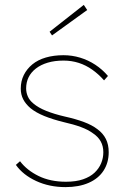

<svg xmlns="http://www.w3.org/2000/svg" viewBox="-20 -756 519 786"><path d="M45 -81 62 -96Q90 -59 138 -35.5Q186 -12 250 -12Q291 -12 320 -22Q349 -32 367 -49Q385 -66 394 -87.5Q403 -109 403 -133Q403 -182 361 -210Q341 -225 311 -236Q281 -247 241 -256Q196 -267 161.5 -281Q127 -295 105 -313Q85 -330 75 -349.5Q65 -369 65 -393Q65 -424 77.5 -449Q90 -474 112.5 -492.5Q135 -511 167.5 -520.5Q200 -530 240 -530Q275 -530 308 -520Q341 -510 370 -491Q399 -472 422 -445L406 -427Q384 -452 358 -470.5Q332 -489 302.5 -498.5Q273 -508 240 -508Q204 -508 175.5 -499.5Q147 -491 127 -475.5Q107 -460 97 -439.5Q87 -419 87 -394Q87 -377 94 -361Q101 -345 117 -332Q137 -315 169.5 -302Q202 -289 245 -279Q290 -269 323.5 -256.5Q357 -244 379 -227Q402 -210 413.5 -187Q425 -164 425 -133Q425 -90 404 -57.5Q383 -25 343 -7.5Q303 10 248 10Q182 10 128 -15Q74 -40 45 -81ZM193 -611 183 -626 323 -736 337 -715Z"/></svg>

Font: Mach Thin
Style: Regular
Weight: 250
Version: Version 1.002